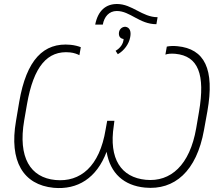

<svg xmlns="http://www.w3.org/2000/svg" viewBox="-20 -934 1083 960"><path d="M248 5C368 16 463 -43 513 -175C531 -67 600 -6 705 4C852 18 963 -77 1000 -284L1017 -378C1054 -589 1003 -690 867 -703C847 -705 827 -704 814 -701L807 -661C818 -665 835 -667 857 -665C971 -654 1007 -563 975 -375L961 -293C929 -108 833 -23 709 -35C586 -47 523 -139 549 -306L552 -330H516L508 -286C478 -102 382 -22 257 -34C132 -46 69 -146 101 -332L115 -413C148 -602 217 -683 330 -672C350 -670 368 -663 377 -658L384 -698C372 -703 353 -708 333 -710C198 -723 112 -635 76 -424L60 -329C25 -128 96 -10 248 5ZM456 -811H494C501 -850 525 -879 564 -879C631 -879 677 -813 762 -813L768 -848C691 -848 641 -914 565 -914C510 -914 470 -882 456 -811ZM558 -680 569 -663C600 -680 625 -714 631 -748C637 -778 628 -797 608 -800C592 -801 578 -790 575 -773C572 -753 581 -741 598 -739C597 -715 581 -693 558 -680Z"/></svg>

Font: Fixel Text 20240404 ExtraLight
Style: Italic
Weight: 200
Width: 4
Italic angle: -10°
Designer: AlfaBravo + MacPaw
Foundry: Kyrylo Tkachov, Marchela Mozhyna, Serhii Makarenko, Maria Weinstein, Zakhar Kryvoshyya
Version: Version 1.211;Glyphs 3.2 (3225)